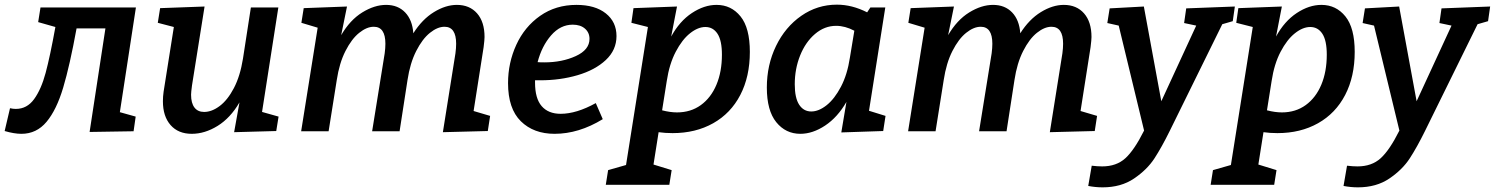

<svg xmlns="http://www.w3.org/2000/svg" viewBox="-62 -564 6423 825"><path d="M522 -532 453 -82 521 -63 512 0 323 3 391 -442H267Q238 -283 209.5 -187.5Q181 -92 138 -40.5Q95 11 30 11Q-1 11 -42 -1L-19 -99Q-6 -96 6 -96Q54 -96 84.5 -138Q115 -180 134 -250.5Q153 -321 176 -448L102 -469L112 -532Z M1064 -83 1135 -63 1125 -1 944 4 967 -124Q928 -57 873 -23Q818 11 762 11Q704 11 671 -26.5Q638 -64 638 -129Q638 -149 641 -170L685 -448L616 -466L626 -529L817 -536L763 -197Q759 -167 759 -157Q759 -121 773.5 -102Q788 -83 815 -83Q848 -83 882 -108.5Q916 -134 943 -185.5Q970 -237 982 -312L1016 -532H1134Z M1973 -87 2044 -66 2034 -1 1841 4 1895 -335Q1898 -358 1898 -376Q1898 -449 1848 -449Q1818 -449 1785.5 -423Q1753 -397 1726.5 -345Q1700 -293 1689 -220L1655 0H1537L1591 -335Q1594 -358 1594 -376Q1594 -449 1544 -449Q1514 -449 1481.5 -423Q1449 -397 1422.5 -345Q1396 -293 1385 -220L1350 0H1232L1303 -445L1233 -466L1243 -529L1429 -536L1404 -413Q1442 -478 1494.5 -510.5Q1547 -543 1597 -543Q1648 -543 1679 -510.5Q1710 -478 1714 -421Q1752 -481 1802.5 -512Q1853 -543 1901 -543Q1956 -543 1988 -506.5Q2020 -470 2020 -405Q2020 -393 2016 -361Z M2237 -219V-209Q2237 -141 2265.5 -108Q2294 -75 2347 -75Q2415 -75 2498 -121L2528 -52Q2425 11 2321 11Q2231 11 2176 -43Q2121 -97 2121 -207Q2121 -294 2156.5 -371.5Q2192 -449 2259 -496Q2326 -543 2415 -543Q2495 -543 2541 -506.5Q2587 -470 2587 -409Q2587 -349 2541 -306Q2495 -263 2420 -241Q2345 -219 2260 -219ZM2248 -297Q2258 -296 2277 -296Q2353 -296 2412 -323Q2471 -350 2471 -397Q2471 -424 2451.5 -441Q2432 -458 2399 -458Q2346 -458 2306 -412Q2266 -366 2248 -297Z M3160 -341Q3160 -235 3119 -156Q3078 -77 3002.5 -34.5Q2927 8 2828 8Q2796 8 2768 4L2746 143L2824 167L2814 230H2541L2551 167L2628 145L2722 -448L2651 -466L2660 -529L2847 -536L2822 -407Q2858 -473 2911 -508Q2964 -543 3017 -543Q3080 -543 3120 -493.5Q3160 -444 3160 -341ZM2783 -90Q2818 -81 2847 -81Q2906 -81 2949.5 -112.5Q2993 -144 3016.5 -200Q3040 -256 3040 -329Q3040 -390 3021 -419Q3002 -448 2969 -448Q2937 -448 2903 -421Q2869 -394 2841.5 -341.5Q2814 -289 2803 -216Z M3672 -88 3743 -66 3733 -1 3553 5 3575 -126Q3537 -60 3483.5 -24.5Q3430 11 3377 11Q3314 11 3273.5 -39Q3233 -89 3233 -188Q3233 -285 3272.5 -366.5Q3312 -448 3381 -496Q3450 -544 3534 -544Q3599 -544 3664 -511L3678 -532H3742ZM3590 -317 3609 -432Q3569 -453 3531 -453Q3481 -453 3440 -418Q3399 -383 3376 -325.5Q3353 -268 3353 -202Q3353 -143 3372 -114Q3391 -85 3424 -85Q3456 -85 3490 -112Q3524 -139 3551.5 -191.5Q3579 -244 3590 -317Z M4581 -87 4652 -66 4642 -1 4449 4 4503 -335Q4506 -358 4506 -376Q4506 -449 4456 -449Q4426 -449 4393.5 -423Q4361 -397 4334.5 -345Q4308 -293 4297 -220L4263 0H4145L4199 -335Q4202 -358 4202 -376Q4202 -449 4152 -449Q4122 -449 4089.5 -423Q4057 -397 4030.5 -345Q4004 -293 3993 -220L3958 0H3840L3911 -445L3841 -466L3851 -529L4037 -536L4012 -413Q4050 -478 4102.5 -510.5Q4155 -543 4205 -543Q4256 -543 4287 -510.5Q4318 -478 4322 -421Q4360 -481 4410.5 -512Q4461 -543 4509 -543Q4564 -543 4596 -506.5Q4628 -470 4628 -405Q4628 -393 4624 -361Z M5244 -536 5235 -473 5190 -460 4964 -1Q4930 68 4898.5 116.5Q4867 165 4811 203Q4755 241 4676 241Q4645 241 4614 235L4629 148Q4654 151 4674 151Q4735 151 4773.5 116Q4812 81 4854 -3L4745 -454L4696 -465L4706 -528L4853 -536L4928 -129L5078 -454L5026 -465L5035 -528Z M5759 -341Q5759 -235 5718 -156Q5677 -77 5601.5 -34.5Q5526 8 5427 8Q5395 8 5367 4L5345 143L5423 167L5413 230H5140L5150 167L5227 145L5321 -448L5250 -466L5259 -529L5446 -536L5421 -407Q5457 -473 5510 -508Q5563 -543 5616 -543Q5679 -543 5719 -493.5Q5759 -444 5759 -341ZM5382 -90Q5417 -81 5446 -81Q5505 -81 5548.5 -112.5Q5592 -144 5615.5 -200Q5639 -256 5639 -329Q5639 -390 5620 -419Q5601 -448 5568 -448Q5536 -448 5502 -421Q5468 -394 5440.5 -341.5Q5413 -289 5402 -216Z M6341 -536 6332 -473 6287 -460 6061 -1Q6027 68 5995.5 116.5Q5964 165 5908 203Q5852 241 5773 241Q5742 241 5711 235L5726 148Q5751 151 5771 151Q5832 151 5870.5 116Q5909 81 5951 -3L5842 -454L5793 -465L5803 -528L5950 -536L6025 -129L6175 -454L6123 -465L6132 -528Z"/></svg>

Font: Bitter Pro SemiBold
Style: Italic
Weight: 600
Italic angle: -9°
Designer: Sol Matas, and Bitter project Authors
Foundry: Sol Matas
Version: Version 1.010